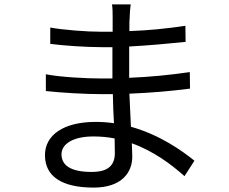

<svg xmlns="http://www.w3.org/2000/svg" viewBox="-20 -811 1040 871"><path d="M817 -12 862 -82C806 -127 706 -199 574 -236C571 -283 570 -335 567 -386C663 -390 749 -397 842 -409L841 -484C752 -471 662 -462 566 -458V-600C659 -605 742 -613 822 -621L821 -694C733 -681 655 -673 567 -670V-702C567 -711 567 -718 568 -725C569 -754 570 -772 573 -791H488C491 -776 491 -748 491 -732V-667H440C373 -667 269 -675 208 -686V-612C267 -604 371 -597 441 -597H490V-455H437C373 -455 255 -461 188 -474V-398C260 -390 368 -384 437 -384H492C493 -343 494 -296 497 -252C470 -256 443 -258 414 -258C269 -258 184 -199 184 -107C184 -11 260 40 405 40C534 40 580 -31 580 -99C580 -114 579 -136 578 -161C678 -125 757 -65 817 -12ZM501 -116C501 -48 453 -31 396 -31C296 -31 259 -64 259 -111C259 -156 308 -192 404 -192C437 -192 469 -189 500 -183C500 -156 501 -133 501 -116Z"/></svg>

Font: Spoqa Han Sans Neo
Style: Regular
Weight: 400
Designer: [Spoqa Han Sans Neo] Dong-huui Kim ___ Younghwa Kang ___ Yujin Lee ___ [Noto Sans] Ryoko NISHIZUKA ____ (kana & ideograp
Foundry: Spoqa (http://www.spoqa-han-sans.com)
Version: Version 1.100;hotconv 1.0.109;makeotfexe 2.5.65596